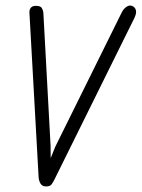

<svg xmlns="http://www.w3.org/2000/svg" viewBox="-20 -671 510 691"><path d="M176 -25Q171 -15 165.5 -7.5Q160 0 146 0L137 -39L179 -143L418 -626Q425 -640 436 -647Q447 -654 457 -649Q466 -645 469 -634.5Q472 -624 464 -607ZM119 -33 86 -624Q85 -635 90.5 -642.5Q96 -650 109 -650Q126 -650 130.5 -642Q135 -634 136 -626L162 -147L163 -37L146 0Q132 0 126 -10Q120 -20 119 -33Z"/></svg>

Font: Edu QLD Beginners
Style: Regular
Weight: 400
Designer: Tina and Corey Anderson
Foundry: Google for Education
Version: Version 1.001